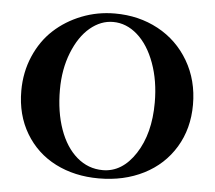

<svg xmlns="http://www.w3.org/2000/svg" viewBox="-50 -731 893 799"><g transform="rotate(5 396.5 -331.5)"><path d="M390.6 13.2Q289.6 13.2 209.7 -27.3Q129.9 -67.9 84 -144.8Q38.1 -221.7 38.1 -322.3Q38.1 -399.9 66.9 -466.8Q95.7 -533.7 145 -579.1Q194.3 -624.5 260 -650.4Q325.7 -676.3 398.9 -676.3Q498.5 -676.3 579.6 -632.6Q660.6 -588.9 707.8 -508.5Q754.9 -428.2 754.9 -326.2Q754.9 -226.1 708 -148.4Q661.1 -70.8 578.4 -28.8Q495.6 13.2 390.6 13.2ZM404.3 -22.5Q485.4 -22.5 540.5 -106.9Q595.7 -191.4 595.7 -321.3Q595.7 -412.1 568.8 -485.6Q542 -559.1 495.8 -599.9Q449.7 -640.6 394 -640.6Q342.8 -640.6 298.1 -603.3Q253.4 -565.9 225.6 -496.1Q197.8 -426.3 197.8 -340.3Q197.8 -248 223.4 -175.8Q249 -103.5 296.1 -63Q343.3 -22.5 404.3 -22.5Z"/></g></svg>

Font: Elstob 10pt SemiBold
Style: Regular
Weight: 600
Designer: Peter S. Baker
Version: Version 1.015